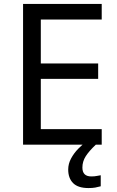

<svg xmlns="http://www.w3.org/2000/svg" viewBox="-20 -734 596 974"><path d="M496 0H97V-714H496V-635H187V-412H478V-334H187V-79H496ZM398 116Q398 161 443 161Q460 161 471.5 158.5Q483 156 491 155V211Q477 215 463 217.5Q449 220 429 220Q376 220 351 195Q326 170 326 126Q326 97 340.5 70Q355 43 376.5 21Q398 -1 418 -15L466 0Q432 32 415 58.5Q398 85 398 116Z"/></svg>

Font: Noto Znamenny Musical Notation
Style: Regular
Weight: 400
Version: Version 1.003; ttfautohint (v1.8.4.7-5d5b)